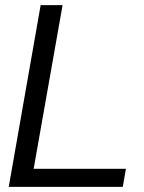

<svg xmlns="http://www.w3.org/2000/svg" viewBox="-20 -732 565 752"><path d="M460.9 0H14.2L139.2 -711.9H225.1L111.8 -70.8H473.1Z"/></svg>

Font: Creato Display
Style: Italic
Weight: 400
Italic angle: -10°
Version: Version 1.000